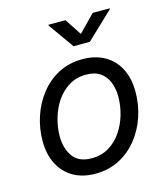

<svg xmlns="http://www.w3.org/2000/svg" viewBox="-114 -850 828 950"><g transform="rotate(-15 300.0 -375.0)"><path d="M257.8 11.7Q191.9 11.7 144.5 -15.9Q97.2 -43.5 71.5 -93.8Q45.9 -144 45.9 -211.4Q45.9 -276.4 66.2 -337.4Q86.4 -398.4 124.8 -447Q163.1 -495.6 217.5 -524.2Q272 -552.7 340.3 -552.7Q406.2 -552.7 454.1 -525.4Q502 -498 527.6 -447.8Q553.2 -397.5 553.2 -329.1Q553.2 -263.2 532.7 -202.1Q512.2 -141.1 473.4 -92.8Q434.6 -44.4 380.1 -16.4Q325.7 11.7 257.8 11.7ZM259.8 -66.9Q310.1 -66.9 348.4 -90.3Q386.7 -113.8 412.6 -152.1Q438.5 -190.4 451.7 -236.3Q464.8 -282.2 464.8 -327.1Q464.8 -368.7 451.7 -401.9Q438.5 -435.1 410.6 -454.6Q382.8 -474.1 337.9 -474.1Q288.1 -474.1 250 -450.7Q211.9 -427.2 186 -388.7Q160.2 -350.1 147 -304Q133.8 -257.8 133.8 -212.4Q133.8 -150.9 163.6 -108.9Q193.4 -66.9 259.8 -66.9ZM310.1 -760.7 366.2 -675.3 449.7 -760.7H537.1L536.1 -756.3L398.9 -626H315.4L222.7 -756.3L223.6 -760.7Z"/></g></svg>

Font: Adwaita Sans
Style: Italic
Weight: 400
Italic angle: -9.39999°
Designer: Rasmus Andersson
Foundry: rsms
Version: Version 4.001;git-9221beed3